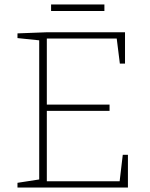

<svg xmlns="http://www.w3.org/2000/svg" viewBox="-20 -837 671 857"><path d="M514 -28 528 -146H551V0H58V-21L155 -36V-657L58 -667V-688L189 -693H538V-553H515L501 -665H189V-370H469V-342H189V-28ZM208 -817H446V-788H208Z"/></svg>

Font: Bitter Pro ExtraLight
Style: Regular
Weight: 275
Designer: Sol Matas, and Bitter project Authors
Foundry: Sol Matas
Version: Version 1.010